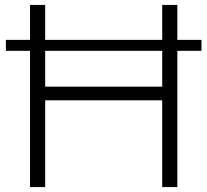

<svg xmlns="http://www.w3.org/2000/svg" viewBox="-20 -760 842 780"><path d="M102 0V-740H163.5V-408H639V-740H700.5V0H639V-352.5H163.5V0ZM4 -553.5V-598H798.5V-553.5Z"/></svg>

Font: Encode Sans Expanded Light
Style: Regular
Weight: 300
Width: 7
Designer: Multiple Designers
Foundry: Impallari Type
Version: Version 3.000; ttfautohint (v1.8.3) -l 8 -r 50 -G 200 -x 14 